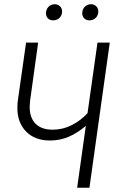

<svg xmlns="http://www.w3.org/2000/svg" viewBox="-20 -886 577 906"><path d="M498 -685 402 0H344L385 -292Q345 -258 304 -240.5Q263 -223 216 -223Q145 -223 103.5 -265Q62 -307 62 -376Q62 -398 64 -410L103 -685H160L122 -411Q120 -391 120 -382Q120 -330 148 -302Q176 -274 229 -274Q276 -274 318.5 -295.5Q361 -317 393 -352L440 -685ZM197 -823Q197 -842 209 -854Q221 -866 238 -866Q253 -866 263 -856.5Q273 -847 273 -832Q273 -814 261 -802Q249 -790 231 -790Q215 -790 206 -799.5Q197 -809 197 -823ZM368 -823Q368 -842 380 -854Q392 -866 410 -866Q425 -866 434.5 -856Q444 -846 444 -832Q444 -814 432 -802Q420 -790 402 -790Q387 -790 377.5 -799.5Q368 -809 368 -823Z"/></svg>

Font: Fira Sans Condensed Light
Style: Italic
Weight: 300
Width: 3
Italic angle: -8°
Designer: Carrois Corporate & Edenspiekermann AG
Foundry: Carrois Corporate GbR & Edenspiekermann AG
Version: Version 4.203